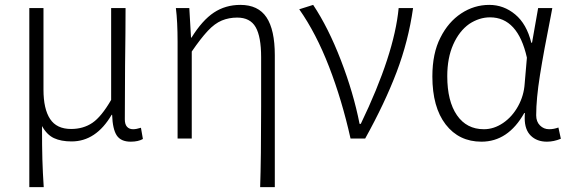

<svg xmlns="http://www.w3.org/2000/svg" viewBox="-20 -567 2337 786"><path d="M100 -534H158V-200Q158 -121 185 -80Q212 -39 271 -39Q321 -39 358 -64Q395 -89 435 -158V-534H494Q494 -446 492 -300L491 -78Q491 -58 500 -48Q509 -38 525 -38Q538 -38 557 -44L565 2Q546 13 515 13Q475 13 458 -12.5Q441 -38 439 -97H437Q373 12 273 12Q230 12 201 -1.5Q172 -15 152 -51Q152 35 153.5 86.5Q155 138 159 199H100Z M1049 -131V-333Q1049 -417 1026.5 -456Q1004 -495 951 -495Q917 -495 888 -483Q859 -471 830.5 -440.5Q802 -410 765 -356V0H707V-395Q707 -479 700 -534H755L762 -413H764Q808 -484 855.5 -515.5Q903 -547 964 -547Q1037 -547 1071 -496Q1105 -445 1105 -341V199H1045Q1049 84 1049 -131Z M1205 -529 1262 -547Q1324 -454 1375.5 -320.5Q1427 -187 1452 -60H1457Q1594 -344 1612 -534H1671Q1652 -399 1603.5 -271.5Q1555 -144 1475 0H1415Q1380 -157 1327 -294Q1274 -431 1205 -529Z M1750 -254Q1750 -349 1783 -413Q1815 -477 1868 -512Q1921 -547 1983 -547Q2042 -547 2089 -508Q2136 -469 2155 -392H2158L2183 -534H2241L2235 -502Q2206 -357 2190.5 -259.5Q2175 -162 2175 -95Q2175 -69 2190.5 -53.5Q2206 -38 2228 -38Q2247 -38 2266 -45L2276 1Q2247 13 2219 13Q2178 13 2153 -11.5Q2128 -36 2128 -83Q2128 -97 2129 -104H2126Q2060 13 1951 13Q1859 13 1804.5 -57.5Q1750 -128 1750 -254ZM2128 -226 2137 -331Q2100 -496 1986 -496Q1942 -496 1901 -469Q1860 -440 1835.5 -385Q1811 -330 1811 -255Q1811 -153 1850.5 -95.5Q1890 -38 1961 -38Q2002 -38 2039.5 -63.5Q2077 -89 2101 -132.5Q2125 -176 2128 -226Z"/></svg>

Font: Merged Yaku Han JP Light
Style: Regular
Weight: 300
Designer: Ryoko NISHIZUKA 西塚涼子 (kana, bopomofo & ideographs); Paul D. Hunt (Latin, Greek & Cyrillic); Sandoll Communications 산돌커뮤니
Foundry: Adobe
Version: Version 2.004